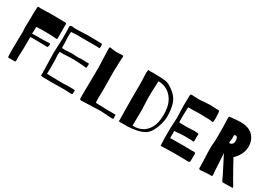

<svg xmlns="http://www.w3.org/2000/svg" viewBox="2 -1474 3140 2255"><g transform="rotate(30 1571.5 -347.0)"><path d="M189 -694 243 -696 352 -695 402 -694Q417 -693 443 -693Q454 -693 457.5 -690Q461 -687 461 -680L460 -663L461 -546V-496V-488Q461 -480 458.5 -477.5Q456 -475 446 -475Q430 -475 401 -478Q386 -479 371 -480Q356 -481 345 -481H239Q221 -481 197 -479L176 -477Q175 -471 175 -459V-426Q175 -414 173 -398L171 -385H193L233 -386H305Q330 -386 364 -388Q390 -390 398 -390Q410 -390 414 -387Q418 -384 418 -378Q418 -365 413 -349Q412 -342 409 -340Q406 -338 399 -338L359 -339L266 -341H213Q188 -341 174 -340V-243Q174 -171 171 -126Q169 -100 169 -75L170 -16Q170 -5 165 -3Q160 -1 147 -1H78Q69 -2 67 -7Q65 -12 65 -21Q65 -30 65 -36Q63 -52 63 -83L64 -167L66 -272L68 -336L67 -365Q64 -388 64 -424Q64 -447 66 -477L67 -512V-602Q67 -612 69 -638L71 -674V-678Q71 -688 74.5 -691Q78 -694 85 -694Q92 -694 100.5 -693Q109 -692 119 -692Q141 -692 189 -694Z M947 -654Q947 -631 943 -631Q937 -631 929.5 -632.5Q922 -634 911 -634H751L627 -635Q621 -635 582 -632L559 -630L557 -603Q556 -588 556 -556Q556 -540 558 -514Q560 -490 560 -479V-439Q560 -423 561 -414Q570 -413 588 -413H628Q634 -413 652 -415Q678 -417 697 -417Q705 -417 753 -414L775 -413Q783 -413 798 -414.5Q813 -416 827 -416L860 -415Q886 -413 896 -413Q907 -413 911 -414L917 -415Q924 -415 927 -410.5Q930 -406 929 -402Q928 -395 928 -384.5Q928 -374 927 -366Q926 -358 924 -356.5Q922 -355 912 -355L872 -359Q797 -366 774 -366Q689 -366 649 -363Q633 -361 614 -361Q595 -361 590 -361Q571 -361 562 -362L559 -346Q557 -328 557 -314Q557 -302 559 -286Q561 -270 561 -258L562 -139L561 -89Q560 -80 560 -64Q573 -63 598 -63Q619 -62 663 -62L717 -61Q734 -60 769 -60Q790 -60 824 -62L866 -63Q890 -63 906 -62Q922 -61 930 -61Q938 -61 939.5 -58Q941 -55 941 -45Q941 -38 940 -30.5Q939 -23 939 -14Q939 -7 934 -4.5Q929 -2 918 -2Q907 -2 900 -3Q873 -6 791 -6Q741 -6 719 -5Q702 -4 663 -4L570 -5Q554 -6 532 -6Q518 -6 513.5 -9.5Q509 -13 509 -21L510 -37Q511 -41 511 -46Q511 -49 510 -60.5Q509 -72 509 -103Q509 -133 507 -201Q504 -257 504 -309Q504 -331 509 -436Q510 -457 511 -478Q512 -499 512 -516Q512 -632 509 -669Q506 -693 538 -693Q546 -693 564 -691Q580 -689 588 -689L651 -691Q719 -695 756 -695Q799 -695 877 -693Q902 -692 930 -692Q942 -692 945 -686Q948 -680 947.5 -673.5Q947 -667 947 -665Z M1228 -596Q1224 -514 1224 -473L1226 -322Q1227 -286 1227 -248L1225 -139L1224 -119L1225 -91L1227 -56L1370 -51L1489 -50H1491Q1497 -50 1498 -48Q1499 -46 1498.5 -42.5Q1498 -39 1498 -37Q1497 -33 1498.5 -22Q1500 -11 1500 -2Q1500 5 1495 7Q1490 9 1482.5 8.5Q1475 8 1471 8L1418 5Q1348 -1 1319 -1Q1287 -1 1157 5L1066 8Q1044 8 1044 -12V-90L1048 -425Q1048 -463 1043 -563L1039 -686Q1039 -703 1052 -703Q1057 -703 1069 -700Q1081 -697 1088 -697Q1116 -693 1155 -693Q1182 -693 1206 -696Q1221 -698 1227 -694Q1233 -690 1233 -681Q1233 -674 1231.5 -666.5Q1230 -659 1230 -650Z M2035 -333Q2035 -288 2020 -232Q2005 -176 1978.5 -128Q1952 -80 1917 -57Q1869 -26 1798 -13.5Q1727 -1 1686 -1H1584Q1573 -1 1570 -6Q1567 -11 1570 -17Q1571 -20 1571 -25Q1571 -29 1570.5 -35.5Q1570 -42 1570 -54Q1570 -87 1569 -119L1567 -300L1568 -501Q1568 -527 1567 -551.5Q1566 -576 1565 -594L1563 -657Q1564 -680 1566 -689Q1568 -698 1574 -698H1577Q1581 -698 1586 -696.5Q1591 -695 1595 -695Q1603 -695 1614.5 -696Q1626 -697 1638 -697L1677 -696Q1733 -696 1778 -691Q1782 -691 1804.5 -689Q1827 -687 1862.5 -668Q1898 -649 1938 -614Q1997 -562 2016 -490.5Q2035 -419 2035 -333ZM1861 -64Q1916 -92 1952 -157Q1988 -222 1988 -333Q1988 -443 1952.5 -509.5Q1917 -576 1863 -609Q1808 -642 1738 -643L1734 -552Q1731 -503 1731 -417Q1731 -409 1734 -328Q1737 -294 1737 -264L1736 -135Q1735 -105 1735 -39Q1804 -35 1861 -64Z M2534 -560Q2533 -545 2520 -545Q2516 -545 2509 -547Q2502 -549 2498 -550Q2483 -553 2411 -553L2373 -554Q2360 -555 2335 -555Q2317 -555 2308 -554Q2278 -552 2255 -552L2202 -553Q2194 -553 2193 -549.5Q2192 -546 2192 -533Q2192 -515 2191 -502Q2189 -462 2189 -437V-378Q2189 -357 2190 -346Q2198 -345 2217 -345Q2234 -344 2287 -344Q2309 -344 2351 -346Q2383 -348 2393 -348Q2407 -348 2421 -346.5Q2435 -345 2442 -345Q2455 -345 2455 -333Q2455 -329 2454 -321.5Q2453 -314 2453 -302L2454 -249Q2454 -240 2452 -236.5Q2450 -233 2445 -233Q2442 -233 2436.5 -234.5Q2431 -236 2427 -236Q2418 -236 2393.5 -237Q2369 -238 2327 -238Q2282 -238 2249 -234Q2216 -230 2209 -230Q2198 -230 2196 -231Q2191 -231 2190 -232V-132Q2197 -132 2201 -133L2229 -134L2347 -135Q2383 -135 2404 -134L2473 -133L2515 -134Q2527 -134 2531 -128.5Q2535 -123 2535 -113L2534 -93L2533 -23Q2533 -7 2526 -3.5Q2519 0 2506 -0.5Q2493 -1 2485 -1Q2442 -1 2411 -2L2309 -3Q2297 -3 2189 0L2151 1L2145 2Q2139 2 2138 -1.5Q2137 -5 2137 -15Q2136 -26 2136 -52Q2136 -60 2135 -69.5Q2134 -79 2134 -95V-232Q2134 -252 2135.5 -271Q2137 -290 2137 -299Q2141 -345 2141 -387Q2141 -439 2138 -469Q2136 -503 2136 -531Q2136 -594 2139 -678Q2139 -691 2144 -695.5Q2149 -700 2158 -700L2173 -699Q2182 -699 2202 -697.5Q2222 -696 2251 -696Q2284 -696 2329 -701Q2383 -705 2401 -705Q2442 -705 2476 -702L2512 -701Q2525 -701 2529 -695Q2533 -689 2533 -673Q2533 -664 2535 -642Q2537 -616 2537 -597Q2537 -577 2534 -560Z M3120 1Q3120 5 3115 6Q3110 7 3106.5 7Q3103 7 3101 7L2988 10Q2980 10 2975.5 3Q2971 -4 2963 -22Q2958 -37 2945 -62Q2925 -98 2876 -197L2825 -296L2828 -243L2833 -167Q2839 -33 2843 -19Q2844 -15 2844 -9Q2844 9 2825 9Q2819 9 2815 8Q2799 6 2737 12Q2695 16 2686 16Q2673 16 2668.5 11Q2664 6 2664 -6L2665 -29L2663 -87Q2657 -191 2657 -268Q2657 -308 2660 -323Q2665 -348 2665 -464Q2665 -585 2661 -647Q2660 -655 2660 -669Q2660 -685 2663 -692Q2666 -699 2669.5 -699.5Q2673 -700 2682 -700L2704 -702Q2773 -710 2814 -710Q2926 -710 2982.5 -652.5Q3039 -595 3039 -503Q3039 -430 2992 -363Q2972 -334 2946 -311L3016 -184Q3093 -46 3106 -28Q3120 -6 3120 1ZM2846 -435Q2874 -448 2874 -488Q2874 -517 2865 -531Q2856 -545 2842 -545Q2831 -545 2823 -537Q2822 -536 2823 -523Q2824 -510 2824 -497Q2824 -486 2823 -481Q2819 -464 2819 -446L2818 -437L2819 -429Q2834 -429 2846 -435Z"/></g></svg>

Font: Barrio
Style: Regular
Weight: 400
Designer: Pablo Cosgaya & Sergio Jimenez
Foundry: Pablo Cosgaya & Sergio Jimenez
Version: Version 1.005